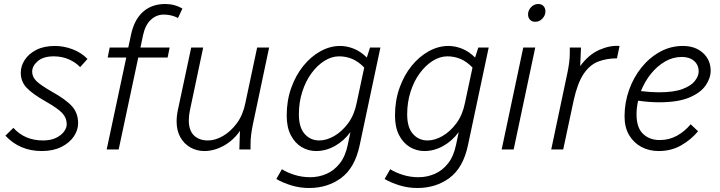

<svg xmlns="http://www.w3.org/2000/svg" viewBox="-20 -748 3606 961"><path d="M7 -69 47 -108Q104 -45 195 -45Q234 -45 260.5 -58Q287 -71 300.5 -89.5Q314 -108 314 -126Q314 -158 291.5 -182Q269 -206 209 -240Q142 -278 113 -309Q84 -340 84 -384Q84 -418 104 -448.5Q124 -479 162 -498.5Q200 -518 255 -518Q299 -518 343 -501.5Q387 -485 418 -453L381 -412Q360 -435 325.5 -450.5Q291 -466 249 -466Q197 -466 169 -442Q141 -418 141 -389Q141 -363 162.5 -342Q184 -321 240 -289Q310 -250 340.5 -216Q371 -182 371 -131Q371 -97 349.5 -65Q328 -33 287 -12.5Q246 8 189 8Q79 8 7 -69Z M514 0 612 -460H519L529 -510H622L636 -575Q652 -650 696 -689Q740 -728 807 -728Q854 -728 893 -705L871 -658Q838 -675 800 -675Q763 -675 735 -649Q707 -623 696 -572L683 -510H829L819 -460H672L574 0Z M864 -140Q864 -168 870 -196L937 -510H997L931 -198Q925 -170 925 -146Q925 -95 951 -70Q977 -45 1021 -45Q1057 -45 1095.5 -67Q1134 -89 1165 -130.5Q1196 -172 1208 -232L1267 -510H1327L1245 -122Q1240 -97 1237 -73.5Q1234 -50 1234 -25V0H1178L1181 -93Q1149 -46 1100.5 -19Q1052 8 1003 8Q966 8 934 -9.5Q902 -27 883 -60.5Q864 -94 864 -140Z M1363 148 1391 99Q1418 116 1455 127.5Q1492 139 1533 139Q1575 139 1613.5 122.5Q1652 106 1680.5 70Q1709 34 1721 -25L1734 -87Q1702 -43 1656.5 -17.5Q1611 8 1562 8Q1523 8 1489.5 -12Q1456 -32 1435.5 -71.5Q1415 -111 1415 -170Q1415 -244 1437.5 -307.5Q1460 -371 1498 -418Q1536 -465 1584 -491.5Q1632 -518 1682 -518Q1717 -518 1751.5 -504Q1786 -490 1816 -460L1832 -510H1884L1780 -20Q1756 92 1688 142.5Q1620 193 1527 193Q1481 193 1438.5 180Q1396 167 1363 148ZM1476 -176Q1476 -110 1505 -77.5Q1534 -45 1578 -45Q1614 -45 1652.5 -67Q1691 -89 1722 -130.5Q1753 -172 1765 -232L1803 -410Q1774 -440 1743 -453Q1712 -466 1677 -466Q1640 -466 1604 -443.5Q1568 -421 1539 -381.5Q1510 -342 1493 -289Q1476 -236 1476 -176Z M1905 148 1933 99Q1960 116 1997 127.5Q2034 139 2075 139Q2117 139 2155.5 122.5Q2194 106 2222.5 70Q2251 34 2263 -25L2276 -87Q2244 -43 2198.5 -17.5Q2153 8 2104 8Q2065 8 2031.5 -12Q1998 -32 1977.5 -71.5Q1957 -111 1957 -170Q1957 -244 1979.5 -307.5Q2002 -371 2040 -418Q2078 -465 2126 -491.5Q2174 -518 2224 -518Q2259 -518 2293.5 -504Q2328 -490 2358 -460L2374 -510H2426L2322 -20Q2298 92 2230 142.5Q2162 193 2069 193Q2023 193 1980.5 180Q1938 167 1905 148ZM2018 -176Q2018 -110 2047 -77.5Q2076 -45 2120 -45Q2156 -45 2194.5 -67Q2233 -89 2264 -130.5Q2295 -172 2307 -232L2345 -410Q2316 -440 2285 -453Q2254 -466 2219 -466Q2182 -466 2146 -443.5Q2110 -421 2081 -381.5Q2052 -342 2035 -289Q2018 -236 2018 -176Z M2623 -676Q2623 -696 2638 -712Q2653 -728 2674 -728Q2691 -728 2700.5 -717.5Q2710 -707 2710 -691Q2710 -671 2695 -655Q2680 -639 2659 -639Q2642 -639 2632.5 -649.5Q2623 -660 2623 -676ZM2491 0 2599 -510H2659L2551 0Z M2739 0 2821 -388Q2826 -413 2829 -436.5Q2832 -460 2832 -485V-510H2888L2884 -417Q2926 -475 2980 -498.5Q3034 -522 3081 -518L3068 -456Q3016 -456 2973.5 -439.5Q2931 -423 2900.5 -377Q2870 -331 2851 -244L2799 0Z M3106 -165Q3106 -234 3128.5 -297.5Q3151 -361 3191 -410.5Q3231 -460 3284 -489Q3337 -518 3398 -518Q3460 -518 3498.5 -483Q3537 -448 3537 -394Q3537 -357 3512 -320.5Q3487 -284 3430.5 -260Q3374 -236 3279 -236Q3255 -236 3228.5 -238Q3202 -240 3174 -244Q3166 -210 3166 -176Q3166 -109 3198.5 -78Q3231 -47 3282 -47Q3329 -47 3368 -68.5Q3407 -90 3437 -126L3474 -91Q3438 -48 3388.5 -20Q3339 8 3277 8Q3229 8 3190.5 -12.5Q3152 -33 3129 -71.5Q3106 -110 3106 -165ZM3393 -463Q3348 -463 3308.5 -440Q3269 -417 3238 -378.5Q3207 -340 3188 -292Q3238 -286 3277 -286Q3353 -286 3396.5 -302.5Q3440 -319 3458.5 -343.5Q3477 -368 3477 -390Q3477 -423 3454 -443Q3431 -463 3393 -463Z"/></svg>

Font: Radio Canada Light
Style: Italic
Weight: 300
Italic angle: -12°
Designer: Charles Daoud, Etienne Aubert Bonn, Alexandre Saumier Demers, Jacques Le Bailly
Foundry: Radio-Canada
Version: Version 2.104; ttfautohint (v1.8.4.7-5d5b);gftools[0.9.28.de